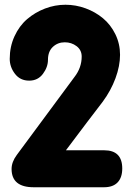

<svg xmlns="http://www.w3.org/2000/svg" viewBox="-20 -789 590 809"><path d="M21 -541Q21 -592.3 41 -636Q61 -679.7 94.2 -708.3Q127.4 -736.8 169.4 -752.9Q211.4 -769 255.9 -769Q299.3 -769 340.6 -753.9Q381.8 -738.8 414.1 -711.9Q446.3 -685.1 466.1 -644.8Q485.8 -604.5 485.8 -558.1Q485.8 -511.2 466.6 -459.2Q447.3 -407.2 413.1 -360.8Q395 -336.9 345.7 -272.5Q296.4 -208 257.8 -155.8H418.9Q495.1 -155.8 495.1 -79.1Q495.1 -41 475.6 -20.5Q456.1 0 418 0H122.1Q28.8 0 28.8 -77.1Q28.8 -106.4 50.8 -136.2L293.9 -464.8Q324.2 -503.9 324.2 -550.8Q324.2 -578.1 302.7 -594.5Q281.2 -610.8 252.9 -610.8Q223.6 -610.8 202.9 -591.6Q182.1 -572.3 182.1 -537.1Q182.1 -506.3 160.9 -477.8Q139.6 -449.2 103 -449.2Q64.9 -449.2 43 -478Q21 -506.8 21 -541Z"/></svg>

Font: BPreplay
Style: Bold
Weight: 700
Designer: Magenta/George Triantafyllakos
Foundry: Magenta/George Triantafyllakos
Version: Version 1.00